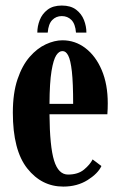

<svg xmlns="http://www.w3.org/2000/svg" viewBox="-20 -680 446 710"><path d="M214 10Q134 10 80.8 -57.2Q27.5 -124.5 27.5 -263.5Q27.5 -336 44.8 -387Q62 -438 89.8 -469.8Q117.5 -501.5 149.5 -516.2Q181.5 -531 211 -531Q258 -531 296 -502Q334 -473 356.2 -420.8Q378.5 -368.5 378.5 -298Q378.5 -277.5 377 -257.5H163Q164 -138 180 -86.2Q196 -34.5 231.5 -34.5Q268.5 -34.5 290.8 -53Q313 -71.5 322.5 -90.5L355 -66Q342.5 -38.5 304 -14.2Q265.5 10 214 10ZM211 -491Q198.5 -491.5 188 -475.5Q177.5 -459.5 170.5 -417.2Q163.5 -375 163 -296H250.5Q250.5 -373 245.8 -415.5Q241 -458 232.2 -474.8Q223.5 -491.5 211 -491ZM208.5 -659.5Q241.5 -659.5 261.5 -644.2Q281.5 -629 290.5 -606Q299.5 -583 299.5 -559.5H261Q258.5 -591.5 244.2 -606Q230 -620.5 208.5 -620.5Q187.5 -620.5 173.2 -606Q159 -591.5 156.5 -559.5H118Q118 -583 127 -606Q136 -629 156 -644.2Q176 -659.5 208.5 -659.5Z"/></svg>

Font: Imbue 10pt ExtraBold
Style: Regular
Weight: 800
Designer: Tyler Finck
Foundry: Etcetera Type Company
Version: Version 1.102; ttfautohint (v1.8.3)